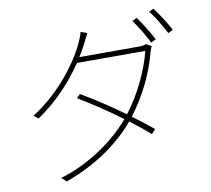

<svg xmlns="http://www.w3.org/2000/svg" viewBox="-91 -929 1183 1079"><g transform="rotate(-10 500.0 -390.0)"><path d="M751 -791 724 -778C751 -741 788 -680 807 -640L835 -654C813 -698 776 -756 751 -791ZM852 -826 826 -813C855 -776 888 -721 911 -676L939 -690C919 -729 879 -790 852 -826ZM463 -755 426 -768C423 -751 412 -726 407 -715C365 -619 252 -456 84 -350L110 -330C234 -415 318 -514 376 -600H766C741 -498 682 -369 603 -267C526 -323 443 -378 362 -425L342 -405C421 -357 507 -300 584 -243C489 -131 338 -26 177 21L204 46C389 -21 521 -121 608 -225C650 -193 689 -162 722 -133L744 -158C709 -187 669 -218 627 -249C707 -352 766 -480 793 -585C795 -592 801 -611 806 -620L776 -637C766 -632 755 -630 732 -630H395C411 -655 424 -679 435 -700C443 -716 453 -738 463 -755Z"/></g></svg>

Font: Harano Aji Gothic K1 ExtraLight
Style: Regular
Weight: 250
Foundry: Masamichi Hosoda
Version: HaranoAjiGothicK1-ExtraLight version 20230610;ttx 4.39.4